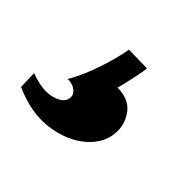

<svg xmlns="http://www.w3.org/2000/svg" viewBox="-160 -107 390 390"><g transform="rotate(45 35.5 88.5)"><path d="M116.2 107.9Q116.2 142.1 87.2 168Q58.1 193.8 12 200.2Q-34.2 206.5 -85.9 183.1L-86.9 144.5Q-49.3 158.7 -24.4 151.1Q0.5 143.6 0.5 126Q0.5 116.7 -9 110.4Q-18.6 104 -30.3 105Q-13.2 75.2 -1 38.3Q11.2 1.5 15.6 -25.4L68.4 -24.4Q67.9 -17.1 64.7 -1.7Q61.5 13.7 58.3 27.6Q55.2 41.5 53.7 45.4Q85.9 45.9 101.1 64.9Q116.2 84 116.2 107.9Z"/></g></svg>

Font: Gentium Book Plus
Style: Bold Italic
Weight: 700
Italic angle: -8°
Designer: Victor Gaultney, Annie Olsen, Iska Routamaa, Becca Hirsbrunner
Foundry: SIL International
Version: Version 6.101